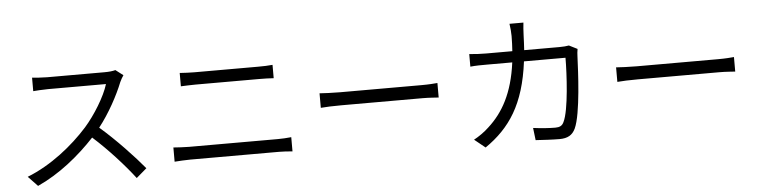

<svg xmlns="http://www.w3.org/2000/svg" viewBox="-48 -1025 5095 1290"><g transform="rotate(-5 2500.0 -380.0)"><path d="M800 -669 749 -708C733 -703 707 -700 674 -700H288C258 -700 201 -704 187 -706V-615C198 -616 253 -620 288 -620H678C653 -537 580 -419 512 -342C409 -227 261 -108 100 -45L164 22C312 -45 447 -155 554 -270C656 -179 762 -61 829 27L899 -33C834 -112 712 -242 607 -332C678 -422 741 -539 775 -625C781 -639 794 -661 800 -669Z M1178 -651V-561C1209 -562 1242 -564 1277 -564H1705C1738 -564 1776 -563 1804 -561V-651C1776 -648 1741 -647 1705 -647H1277C1244 -647 1210 -649 1178 -651ZM1092 -156V-60C1126 -62 1161 -65 1197 -65H1796C1823 -65 1857 -63 1887 -60V-156C1858 -153 1826 -151 1796 -151H1197C1161 -151 1126 -154 1092 -156Z M2102 -433V-335C2133 -338 2186 -340 2241 -340H2790C2835 -340 2877 -336 2897 -335V-433C2875 -431 2839 -428 2789 -428H2241C2185 -428 2132 -431 2102 -433Z M3508 -787H3414C3418 -763 3421 -726 3421 -704C3421 -668 3419 -634 3417 -602H3241C3203 -602 3162 -604 3127 -608V-523C3162 -527 3203 -527 3242 -527H3410C3383 -321 3311 -196 3212 -106C3182 -77 3141 -49 3109 -32L3182 27C3349 -88 3453 -240 3489 -527H3769C3769 -420 3756 -174 3718 -98C3707 -73 3689 -65 3660 -65C3618 -65 3565 -69 3511 -76L3521 7C3573 10 3631 14 3682 14C3737 14 3769 -5 3789 -47C3834 -143 3846 -434 3850 -530C3850 -543 3852 -562 3855 -579L3799 -607C3782 -604 3762 -602 3735 -602H3497C3499 -635 3501 -669 3502 -705C3503 -729 3505 -764 3508 -787Z M4102 -433V-335C4133 -338 4186 -340 4241 -340H4790C4835 -340 4877 -336 4897 -335V-433C4875 -431 4839 -428 4789 -428H4241C4185 -428 4132 -431 4102 -433Z"/></g></svg>

Font: Source Han Sans TC
Style: Regular
Weight: 400
Designer: Ryoko NISHIZUKA 西塚涼子 (kana, bopomofo & ideographs); Paul D. Hunt (Latin, Greek & Cyrillic); Sandoll Communications 산돌커뮤니
Foundry: Adobe
Version: Version 2.002;hotconv 1.0.116;makeotfexe 2.5.65601